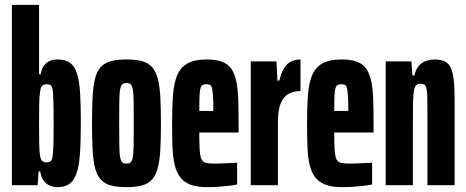

<svg xmlns="http://www.w3.org/2000/svg" viewBox="-20 -763 1920 791"><path d="M216 8Q202 8 186.5 2Q171 -4 160 -18.5Q149 -33 146 -57H139L135 0H29V-743H141V-457H148Q150 -474 158 -488Q166 -502 181 -510Q196 -518 218 -518Q249 -518 268 -504.5Q287 -491 297 -460.5Q307 -430 310 -380Q313 -330 313 -256Q313 -176 309 -124.5Q305 -73 293.5 -44Q282 -15 263.5 -3.5Q245 8 216 8ZM172 -94Q181 -94 187.5 -98Q194 -102 196.5 -117.5Q199 -133 200 -165.5Q201 -198 201 -255Q201 -312 200 -344.5Q199 -377 197 -392.5Q195 -408 188.5 -412Q182 -416 173 -416Q161 -416 154 -410Q147 -404 145 -383Q142 -366 141.5 -336Q141 -306 141 -258Q141 -205 141.5 -172Q142 -139 145 -122Q148 -104 154.5 -99Q161 -94 172 -94Z M501 8Q462 8 436.5 1Q411 -6 395 -23.5Q379 -41 371.5 -71Q364 -101 361.5 -146.5Q359 -192 359 -255Q359 -319 361.5 -364Q364 -409 371.5 -439Q379 -469 395 -486.5Q411 -504 437 -511Q463 -518 501 -518Q539 -518 565 -511Q591 -504 606.5 -486.5Q622 -469 630 -439Q638 -409 640.5 -363.5Q643 -318 643 -255Q643 -191 640.5 -146Q638 -101 630 -71Q622 -41 606.5 -23.5Q591 -6 565 1Q539 8 501 8ZM501 -89Q511 -89 517 -93Q523 -97 526.5 -112.5Q530 -128 530.5 -162Q531 -196 531 -255Q531 -314 530.5 -348Q530 -382 526.5 -397.5Q523 -413 517 -417Q511 -421 501 -421Q491 -421 485 -417Q479 -413 475.5 -397.5Q472 -382 471.5 -348Q471 -314 471 -255Q471 -196 471.5 -162Q472 -128 475.5 -112.5Q479 -97 485 -93Q491 -89 501 -89Z M833 8Q791 8 764 -2.5Q737 -13 721.5 -34Q706 -55 699 -86.5Q692 -118 690.5 -160Q689 -202 689 -254Q689 -320 692.5 -369.5Q696 -419 709.5 -452Q723 -485 752 -501.5Q781 -518 831 -518Q870 -518 895 -508.5Q920 -499 933.5 -479Q947 -459 953.5 -428Q960 -397 961.5 -354Q963 -311 963 -254V-217H801Q801 -173 802.5 -147.5Q804 -122 809 -109.5Q814 -97 826 -93Q838 -89 860 -89Q869 -89 887 -89.5Q905 -90 925 -91Q945 -92 957 -93V-3Q943 0 922 2.5Q901 5 878 6.5Q855 8 833 8ZM859 -286V-310Q859 -346 857.5 -367.5Q856 -389 853.5 -399.5Q851 -410 845.5 -413Q840 -416 830 -416Q821 -416 815 -413Q809 -410 806 -399.5Q803 -389 802 -367Q801 -345 801 -306H879Z M1013 0V-510H1119L1123 -431H1131Q1139 -465 1151 -483.5Q1163 -502 1180 -510Q1197 -518 1218 -518V-388Q1192 -388 1171 -377.5Q1150 -367 1137.5 -339.5Q1125 -312 1125 -262V0Z M1389 8Q1347 8 1320 -2.5Q1293 -13 1277.5 -34Q1262 -55 1255 -86.5Q1248 -118 1246.5 -160Q1245 -202 1245 -254Q1245 -320 1248.5 -369.5Q1252 -419 1265.5 -452Q1279 -485 1308 -501.5Q1337 -518 1387 -518Q1426 -518 1451 -508.5Q1476 -499 1489.5 -479Q1503 -459 1509.5 -428Q1516 -397 1517.5 -354Q1519 -311 1519 -254V-217H1357Q1357 -173 1358.5 -147.5Q1360 -122 1365 -109.5Q1370 -97 1382 -93Q1394 -89 1416 -89Q1425 -89 1443 -89.5Q1461 -90 1481 -91Q1501 -92 1513 -93V-3Q1499 0 1478 2.5Q1457 5 1434 6.5Q1411 8 1389 8ZM1415 -286V-310Q1415 -346 1413.5 -367.5Q1412 -389 1409.5 -399.5Q1407 -410 1401.5 -413Q1396 -416 1386 -416Q1377 -416 1371 -413Q1365 -410 1362 -399.5Q1359 -389 1358 -367Q1357 -345 1357 -306H1435Z M1569 0V-510H1675L1679 -452H1687Q1694 -480 1707.5 -494Q1721 -508 1738 -513Q1755 -518 1771 -518Q1797 -518 1813.5 -509.5Q1830 -501 1838 -482Q1846 -463 1849.5 -431.5Q1853 -400 1853 -353V0H1741V-284Q1741 -332 1740.5 -359.5Q1740 -387 1737 -399Q1734 -411 1728 -414.5Q1722 -418 1712 -418Q1701 -418 1694.5 -412Q1688 -406 1685 -388.5Q1682 -371 1681.5 -337Q1681 -303 1681 -246V0Z"/></svg>

Font: Saira UltraCondensed ExtraBold
Style: Regular
Weight: 800
Width: 1
Designer: Hector Gatti with collaboration of the Omnibus-Type team
Foundry: Omnibus-Type
Version: Version 1.101